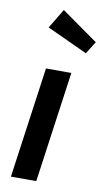

<svg xmlns="http://www.w3.org/2000/svg" viewBox="-91 -858 495 902"><g transform="rotate(10 156.0 -407.0)"><path d="M150 0H29L103 -529H224ZM312 -691 275 -632 82 -721 138 -814Z"/></g></svg>

Font: Fira Sans Condensed Medium
Style: Italic
Weight: 500
Width: 3
Italic angle: -8°
Designer: bBox Type GmbH & Carrois Corporate GbR & Edenspiekermann AG
Foundry: bBox Type GmbH & Carrois Corporate GbR & Edenspiekermann AG
Version: Version 4.301